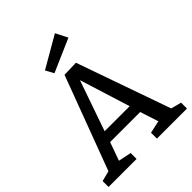

<svg xmlns="http://www.w3.org/2000/svg" viewBox="-252 -1071 1215 1215"><g transform="rotate(-45 355.0 -464.0)"><path d="M255 -53V0H4V-53L74 -71L309 -699L414 -702L636 -71L706 -53V0H437V-53L521 -71L481 -194H212L168 -71ZM236 -267H460L354 -606ZM271 -751 241 -806 452 -928 493 -848Z"/></g></svg>

Font: Bitter Medium
Style: Regular
Weight: 500
Designer: Sol Matas, and Bitter project Authors
Foundry: Sol Matas
Version: Version 2.001